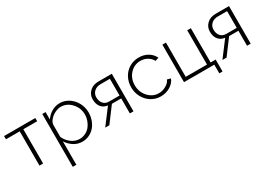

<svg xmlns="http://www.w3.org/2000/svg" viewBox="3 -1311 3213 2306"><g transform="rotate(-30 1609.0 -158.0)"><path d="M210.9 0V-475.1H20V-520H453.1V-475.1H261.2V0Z M599.6 -111.8V212.9H549.8V-520H595.7V-416Q628.9 -466.8 681.6 -497.8Q734.4 -528.8 792.5 -528.8Q862.8 -528.8 920.7 -489.7Q978.5 -450.7 1010 -389.2Q1041.5 -327.6 1041.5 -258.8Q1041.5 -204.6 1024.2 -155.5Q1006.8 -106.4 976.1 -70.1Q945.3 -33.7 900.4 -12Q855.5 9.8 803.7 9.8Q740.2 9.8 687 -23.9Q633.8 -57.6 599.6 -111.8ZM990.7 -258.8Q990.7 -349.1 929.7 -416.5Q868.7 -483.9 782.7 -483.9Q746.6 -483.9 705.8 -464.8Q665 -445.8 634.5 -412.8Q604 -379.9 599.6 -344.2V-172.9Q626 -113.3 678.5 -74.2Q731 -35.2 791.5 -35.2Q835.4 -35.2 873.5 -54.4Q911.6 -73.7 936.8 -105.2Q961.9 -136.7 976.3 -176.8Q990.7 -216.8 990.7 -258.8Z M1122.6 0 1284.7 -214.8Q1228 -220.7 1194.8 -261Q1161.6 -301.3 1161.6 -368.2Q1161.6 -433.6 1207.8 -477.3Q1253.9 -521 1328.6 -521H1514.6V0H1464.4V-208H1335.4L1179.7 0ZM1321.3 -248H1464.4V-480H1335.4Q1279.8 -480 1245.6 -448.2Q1211.4 -416.5 1211.4 -367.2Q1211.4 -315.4 1239.7 -281.7Q1268.1 -248 1321.3 -248Z M1891.1 9.8Q1819.8 9.8 1760.5 -27.1Q1701.2 -64 1667.7 -126.5Q1634.3 -189 1634.3 -262.2Q1634.3 -335.4 1666.7 -396.5Q1699.2 -457.5 1758.3 -493.2Q1817.4 -528.8 1890.1 -528.8Q1960.4 -528.8 2014.6 -496.8Q2068.8 -464.8 2096.2 -408.2L2047.4 -392.1Q2024.4 -435.1 1981.7 -459.5Q1939 -483.9 1888.2 -483.9Q1802.2 -483.9 1743.2 -420.2Q1684.1 -356.4 1684.1 -262.2Q1684.1 -168.5 1744.6 -101.8Q1805.2 -35.2 1889.2 -35.2Q1942.9 -35.2 1991.9 -64Q2041 -92.8 2053.2 -130.9L2102.1 -117.2Q2082 -62 2022.7 -26.1Q1963.4 9.8 1891.1 9.8Z M2635.3 120.1V0H2215.3V-520H2265.1V-44.9H2560.1V-520H2610.4V-44.9H2680.2V120.1Z M2748 0 2910.2 -214.8Q2853.5 -220.7 2820.3 -261Q2787.1 -301.3 2787.1 -368.2Q2787.1 -433.6 2833.3 -477.3Q2879.4 -521 2954.1 -521H3140.1V0H3089.8V-208H2960.9L2805.2 0ZM2946.8 -248H3089.8V-480H2960.9Q2905.3 -480 2871.1 -448.2Q2836.9 -416.5 2836.9 -367.2Q2836.9 -315.4 2865.2 -281.7Q2893.6 -248 2946.8 -248Z"/></g></svg>

Font: Rawline Light
Style: Regular
Weight: 300
Designer: Matt McInerney, Pablo Impallari, Rodrigo Fuenzalida
Foundry: Matt McInerney, Pablo Impallari, Rodrigo Fuenzalida
Version: Version 4.020;PS 004.020;hotconv 1.0.88;makeotf.lib2.5.64775